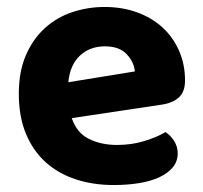

<svg xmlns="http://www.w3.org/2000/svg" viewBox="-20 -516 583 551"><path d="M186 -177Q200 -135 235 -117.5Q270 -100 316 -100Q358 -100 395 -111.5Q432 -123 455 -137Q470 -127 480 -111Q490 -95 490 -76Q490 -53 476 -36Q462 -19 437.5 -7.5Q413 4 379.5 9.5Q346 15 306 15Q247 15 197 -1.5Q147 -18 111 -50.5Q75 -83 54.5 -132Q34 -181 34 -247Q34 -311 54.5 -358Q75 -405 109.5 -436Q144 -467 188.5 -481.5Q233 -496 280 -496Q331 -496 373.5 -480.5Q416 -465 446.5 -437Q477 -409 494 -370Q511 -331 511 -285Q511 -253 494 -237Q477 -221 446 -216ZM281 -383Q238 -383 209.5 -356.5Q181 -330 176 -280L367 -311Q365 -337 344 -360Q323 -383 281 -383Z"/></svg>

Font: Baloo Paaji 2
Style: Bold
Weight: 700
Designer: Shuchita Grover, Noopur Datye and Ek Type
Foundry: Ek Type
Version: Version 1.640;hotconv 1.0.111;makeotfexe 2.5.65597; ttfautoh